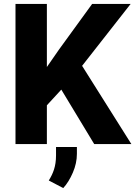

<svg xmlns="http://www.w3.org/2000/svg" viewBox="-20 -731 686 974"><path d="M646.5 0 396.5 -397 642.6 -710.9H447.3L280.3 -481L217.8 -391.1V-710.9H58.6V0H217.8V-196.8L291 -276.4L458 0ZM264.2 14.6V57.1C264.2 114.3 249 149.4 227.5 184.6L300.8 223.1C319.8 202.6 335.9 176.3 349.6 144.5C363.3 112.8 370.1 81.1 370.1 49.3V14.6Z"/></svg>

Font: Vazirmatn ExtraBold
Style: Regular
Weight: 800
Designer: Saber Rastikerdar
Foundry: Saber Rastikerdar
Version: Version 33.003